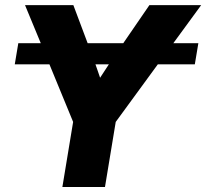

<svg xmlns="http://www.w3.org/2000/svg" viewBox="-20 -748 825 768"><path d="M773.4 -575.2 759.3 -490.7H611.3L442.9 -260.3L399.9 0H229.5L272.5 -260.3L177.7 -490.7H39.1L53.2 -575.2H143.1L80.1 -727.5H273.4L330.6 -575.2H473.1L577.6 -727.5H784.7L673.3 -575.2ZM415.5 -490.7H361.8Q366.7 -477.1 371.3 -463.6Q376 -450.2 380.4 -437Q398.4 -465.3 415.5 -490.7Z"/></svg>

Font: Inter Display ExtraBold
Style: Italic
Weight: 800
Italic angle: -9.39999°
Designer: Rasmus Andersson
Foundry: rsms
Version: Version 4.000;git-a52131595